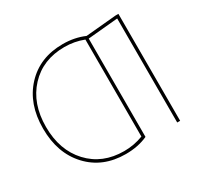

<svg xmlns="http://www.w3.org/2000/svg" viewBox="-157 -933 1176 1135"><g transform="rotate(-30 431.0 -365.0)"><path d="M751 -730H771V0H751V-710L546 -691V-20Q480 10 396 10Q239 10 142.5 -93.5Q46 -197 46 -365Q46 -533 142.5 -636.5Q239 -740 396 -740Q476 -740 543 -711ZM526 -34V-696Q464 -720 396 -720Q248 -720 157 -622Q66 -524 66 -365Q66 -206 157 -108Q248 -10 396 -10Q464 -10 526 -34Z"/></g></svg>

Font: Mplus 1p Thin
Style: Regular
Weight: 250
Version: Version 1.061